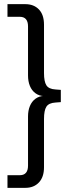

<svg xmlns="http://www.w3.org/2000/svg" viewBox="-20 -725 355 925"><path d="M16 180V119H76Q95 119 105 107.5Q115 96 115 73V-164Q115 -192 124 -214Q133 -236 150.5 -249Q168 -262 192 -263V-262Q168 -263 150.5 -276Q133 -289 124 -311Q115 -333 115 -362V-598Q115 -621 105 -632.5Q95 -644 76 -644H16V-705H102Q143 -705 167.5 -679.5Q192 -654 192 -606V-373Q192 -332 203.5 -314Q215 -296 247 -294L273 -292V-233L247 -231Q215 -229 203.5 -211Q192 -193 192 -152V81Q192 128 167.5 154Q143 180 102 180Z"/></svg>

Font: Nunito Sans 10pt Condensed
Style: Regular
Weight: 400
Width: 3
Designer: Vernon Adams
Foundry: Vernon Adams
Version: Version 3.101;gftools[0.9.27]